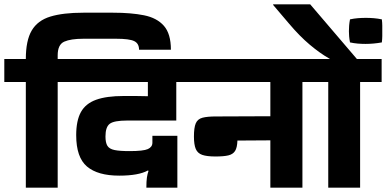

<svg xmlns="http://www.w3.org/2000/svg" viewBox="-60 -881 1796 892"><path d="M60 -9V-500H-40V-607H60Q60 -693 87.5 -739.5Q115 -786 174 -804Q233 -822 327 -822H466Q549 -822 609 -810Q669 -798 701.5 -761Q734 -724 734 -650H586Q586 -679 563.5 -690Q541 -701 480 -701H327Q269 -701 238.5 -687.5Q208 -674 208 -624V-607H308V-500H208V-9Z M294 -253Q294 -321 316 -360.5Q338 -400 386.5 -417.5Q435 -435 514 -435Q541 -435 570.5 -435Q600 -435 627 -434V-500H208V-607H859V-500H759V-321H531Q470 -321 450 -306Q430 -291 430 -247Q430 -218 439 -203.5Q448 -189 472 -184Q496 -179 542 -179Q606 -179 627 -188.5Q648 -198 648 -218V-250H764V-9H620Q620 -39 622.5 -56Q625 -73 630 -87L627 -89Q584 -65 494 -65Q394 -65 344 -107.5Q294 -150 294 -253Z M944 -340H956L1196 -341V-500H759V-607H1445V-500H1345V-9H1196V-229L1043 -228Q1042 -195 1032 -179.5Q1022 -164 1000.5 -159Q979 -154 941 -154Q901 -154 879.5 -161.5Q858 -169 849.5 -189Q841 -209 841 -247Q841 -288 849.5 -308Q858 -328 880.5 -334Q903 -340 944 -340Z M1465 -9V-500H1365V-607H1473L1468 -610Q1426 -634 1379 -673.5Q1332 -713 1283 -771L1209 -858V-861H1381L1598 -607H1713V-500H1613V-9ZM1714 -791Q1716 -775 1716 -762Q1716 -749 1716 -738Q1716 -726 1716 -713.5Q1716 -701 1714 -684Q1676 -677 1638 -677Q1620 -677 1602 -678.5Q1584 -680 1566 -684Q1563 -700 1562 -712.5Q1561 -725 1561 -736Q1561 -748 1562 -761.5Q1563 -775 1566 -791Q1584 -795 1602.5 -796.5Q1621 -798 1640 -798Q1658 -798 1676.5 -796.5Q1695 -795 1714 -791Z"/></svg>

Font: Bakbak One
Style: Regular
Weight: 400
Designer: Saumya Kishore and Sanchit Sawaria
Foundry: A Good Feeling
Version: Version 1.003; ttfautohint (v1.8.3)